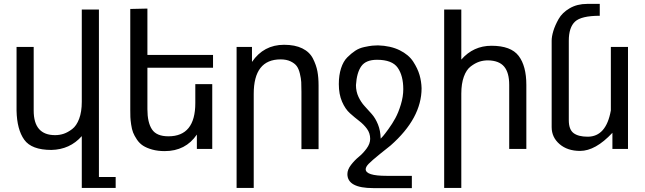

<svg xmlns="http://www.w3.org/2000/svg" viewBox="-20 -765 3310 986"><path d="M263 -71Q286 -71 307 -78Q328 -85 350.5 -102Q373 -119 386.5 -155Q400 -191 400 -242V-716H488V144H574V200H400V-66Q339 3 244 5Q142 5 104.5 -47.5Q67 -100 65 -197V-524H153V-197Q153 -71 263 -71Z M845 -65Q983 -65 983 -236V-333H1070V0H991V-74Q933 11 826 11Q790 11 761.5 3Q733 -5 714.5 -17Q696 -29 683 -48.5Q670 -68 663.5 -84.5Q657 -101 653.5 -125.5Q650 -150 649.5 -164Q649 -178 649 -200V-719L737 -721V-483H1074V-417H737V-204Q737 -136 760.5 -100.5Q784 -65 845 -65Z M1421 -460Q1283 -460 1283 -283V200H1195V-524H1274V-447Q1334 -535 1439 -535Q1495 -535 1532.5 -516.5Q1570 -498 1587 -464.5Q1604 -431 1610 -399Q1616 -367 1616 -326V1H1528V-293Q1528 -325 1527 -343.5Q1526 -362 1520 -387Q1514 -412 1503.5 -426Q1493 -440 1472 -450Q1451 -460 1421 -460Z M1921 -532Q1986 -530 2032.5 -507Q2079 -484 2102 -448.5Q2125 -413 2134.5 -380Q2144 -347 2145 -312Q2145 -158 1986 -18L1931 26Q1889 60 1873.5 76Q1858 92 1858 104Q1858 138 1965 138H2095V201H1897Q1764 201 1764 129Q1764 106 1782.5 82Q1801 58 1822.5 40.5Q1844 23 1862.5 -2Q1881 -27 1881 -52Q1881 -81 1864.5 -103.5Q1848 -126 1824.5 -144Q1801 -162 1777 -183.5Q1753 -205 1736.5 -243Q1720 -281 1720 -333Q1720 -379 1731.5 -414.5Q1743 -450 1763.5 -470.5Q1784 -491 1804.5 -504.5Q1825 -518 1851 -523.5Q1877 -529 1891.5 -530.5Q1906 -532 1921 -532ZM1916 -458Q1859 -458 1835.5 -425Q1812 -392 1808 -328Q1808 -295 1821 -267.5Q1834 -240 1852.5 -220Q1871 -200 1889.5 -179Q1908 -158 1921 -126Q1934 -94 1935 -53Q1940 -58 1947.5 -66.5Q1955 -75 1975 -102.5Q1995 -130 2010.5 -158.5Q2026 -187 2038.5 -228Q2051 -269 2051 -307Q2051 -376 2022.5 -417Q1994 -458 1916 -458Z M2486 -455Q2462 -455 2441 -448Q2420 -441 2397.5 -424Q2375 -407 2362 -371Q2349 -335 2349 -284V200H2261V-716H2349V-459Q2411 -530 2504 -530Q2604 -530 2643.5 -478Q2683 -426 2683 -329V0H2595V-329Q2595 -392 2569 -423Q2543 -454 2486 -455Z M2998 -63Q3093 -63 3117 -198V-524H3205V0H3125V-83Q3038 10 2959 10Q2894 10 2853.5 -25Q2813 -60 2813 -112V-556Q2813 -577 2821.5 -605.5Q2830 -634 2848.5 -667Q2867 -700 2905.5 -722.5Q2944 -745 2995 -745H3060V-684Q2965 -684 2933 -654Q2901 -624 2901 -556V-148Q2901 -100 2925.5 -81.5Q2950 -63 2998 -63Z"/></svg>

Font: ColatingCofangSans
Style: Regular
Weight: 400
Foundry: GNU
Version: Version 412.227;June 27, 2022;FontCreator 11.0.0.2412 32-bit